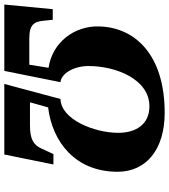

<svg xmlns="http://www.w3.org/2000/svg" viewBox="32 -786 765 868"><g transform="rotate(-90 414.0 -351.5)"><path d="M339 11C599 11 726 -122 729 -287C732 -396 658 -497 542 -514L556 -601H675C739 -601 751 -578 755 -534L759 -495H807L828 -714H528L477 -460C516 -457 550 -400 550 -333C550 -209 490 -58 368 -58C286 -58 248 -119 248 -199C248 -306 308 -458 401 -460L469 -714H150L105 -492H152L176 -544C193 -583 220 -598 282 -598H386L363 -516C207 -497 72 -393 72 -202C72 -72 173 11 339 11Z"/></g></svg>

Font: Noto Serif SemiCondensed Extra
Style: Italic
Weight: 800
Width: 4
Italic angle: -12°
Designer: Monotype Design Team
Foundry: Monotype Imaging Inc.
Version: Version 1.901